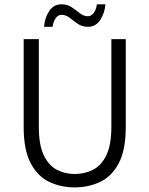

<svg xmlns="http://www.w3.org/2000/svg" viewBox="-20 -834 675 867"><path d="M316.9 12.2Q254.4 12.2 201.9 -12.9Q149.4 -38.1 118.2 -97.7Q86.9 -157.2 86.9 -260.7V-657.2H155.3V-261.7Q155.3 -179.7 177.5 -133.3Q199.7 -86.9 236.3 -67.6Q272.9 -48.3 316.9 -48.3Q362.3 -48.3 399.9 -67.4Q437.5 -86.4 460.2 -133.1Q482.9 -179.7 482.9 -261.7V-657.2H547.9V-260.7Q547.9 -156.7 516.4 -97.2Q484.9 -37.6 432.4 -12.7Q379.9 12.2 316.9 12.2ZM178.7 -712.9Q182.1 -754.4 202.4 -784.4Q222.7 -814.5 257.8 -814.5Q284.7 -814.5 304.2 -801Q323.7 -787.6 340.8 -774.2Q357.9 -760.7 377 -760.7Q391.6 -760.7 402.8 -775.1Q414.1 -789.6 417.5 -814.5H456.1Q452.6 -773.9 432.4 -743.4Q412.1 -712.9 377 -712.9Q350.6 -712.9 331.1 -726.6Q311.5 -740.2 294.4 -753.7Q277.3 -767.1 257.8 -767.1Q243.2 -767.1 232.2 -752.9Q221.2 -738.8 217.3 -712.9Z"/></svg>

Font: Varta Light Light
Style: Regular
Weight: 300
Version: Version 1.004